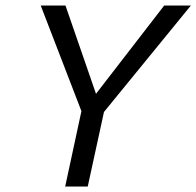

<svg xmlns="http://www.w3.org/2000/svg" viewBox="-20 -678 714 698"><path d="M674 -658 358 -271 299 0H217L276 -274L128 -658H218L329 -337L577 -658Z"/></svg>

Font: EauTest Medium
Style: Italic
Weight: 500
Italic angle: -12°
Designer: Christian Thalmann (Catharsis Fonts)
Version: Version 0.001;PS 000.001;hotconv 1.0.88;makeotf.lib2.5.64775